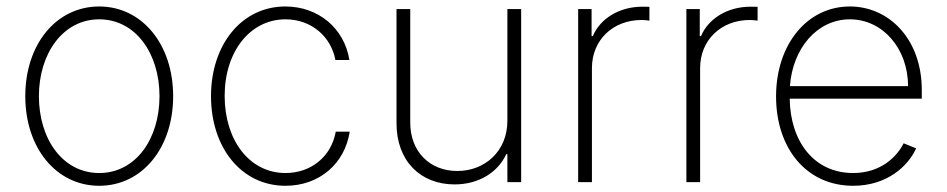

<svg xmlns="http://www.w3.org/2000/svg" viewBox="-20 -574 2984 605"><path d="M292.6 11.4C427.6 11.4 525.6 -107.2 525.6 -271C525.6 -434.7 427.2 -553.6 292.6 -553.6C157.7 -553.6 59.7 -435 59.7 -271C59.7 -107.2 157.7 11.4 292.6 11.4ZM292.6 -28.8C177.9 -28.8 102.6 -135.7 102.6 -271C102.6 -405.5 178.6 -513.1 292.6 -513.1C407 -513.1 482.6 -405.9 482.6 -271C482.6 -135.7 407.3 -28.8 292.6 -28.8Z M879.6 11.4C986.2 11.4 1066.4 -58.2 1082 -159.1H1038C1023.8 -79.9 959.5 -28.8 879.6 -28.8C765.6 -28.8 687.9 -132.8 687.9 -271.7C687.9 -412.3 768.8 -513.1 879.6 -513.1C961.6 -513.1 1023.1 -458.5 1036.9 -384.9H1081C1065 -485.4 982.6 -553.6 879.3 -553.6C741.1 -553.6 644.9 -432.9 644.9 -271C644.9 -109 740.4 11.4 879.6 11.4Z M1578.8 -193.5C1578.8 -96.2 1506.4 -35.2 1421.2 -35.2C1333.8 -35.2 1272.7 -96.6 1272.7 -187.5V-545.5H1229.4V-185.7C1229.4 -66.4 1305.4 7.1 1412.3 7.1C1490.1 7.1 1549.7 -32.3 1575.3 -88.4H1578.8V0H1622.2V-545.5H1578.8Z M1801.8 0H1845.2V-359.4C1845.2 -447.4 1910.9 -511 2001.8 -511C2013.1 -511 2020.6 -509.6 2026.3 -508.9V-552.6C2019.5 -552.9 2012.1 -552.9 2004.3 -552.9C1932.2 -552.9 1871.4 -516 1848 -460.2H1844.1V-545.5H1801.8Z M2142.8 0H2186.1V-359.4C2186.1 -447.4 2251.8 -511 2342.7 -511C2354 -511 2361.5 -509.6 2367.2 -508.9V-552.6C2360.4 -552.9 2353 -552.9 2345.2 -552.9C2273.1 -552.9 2212.4 -516 2188.9 -460.2H2185V-545.5H2142.8Z M2668.3 11.4C2775.9 11.4 2842 -51.5 2866.8 -106.5L2827.4 -122.5C2807.2 -82 2757.1 -28.8 2668.3 -28.8C2544.4 -28.8 2470.2 -128.9 2468.4 -263.1H2884.6V-290.1C2884.6 -452.1 2780.2 -553.6 2658 -553.6C2522.7 -553.6 2425.4 -433.2 2425.4 -270.2C2425.4 -107.6 2520.2 11.4 2668.3 11.4ZM2469.1 -302.6C2477.6 -421.5 2554.7 -513.1 2658 -513.1C2761.7 -513.1 2841.3 -420.8 2841.3 -302.6Z"/></svg>

Font: Karasuma Gothic
Style: Thin
Weight: 200
Designer: Rasmus Andersson / Ryoko Ishizuka
Foundry: rsms
Version: Version 1.00